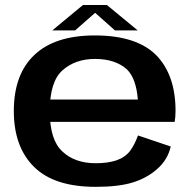

<svg xmlns="http://www.w3.org/2000/svg" viewBox="-20 -738 772 764"><path d="M361 5.5V-88.5Q277.5 -88.5 228 -135.5Q178 -181.5 178 -295.5Q178 -413 228.5 -458Q279.5 -503.5 358 -503.5Q438.5 -503.5 485 -462Q522 -425.5 528.5 -342H163.5V-253H675Q678.5 -272.5 678.5 -297Q678.5 -440 601 -519Q522.5 -597 357.5 -597Q199 -597 117.5 -520Q35 -443 35 -296Q35 -152.5 116.5 -73Q196.5 5.5 361 5.5ZM361 -88.5V5.5Q451.5 5.5 508.5 -12Q565 -29.5 606 -66Q647 -102 659.5 -155L529 -199Q517 -164.5 498 -138Q478 -112 443.5 -100Q409.5 -88.5 361 -88.5ZM188 -617H279L358.5 -687L437.5 -617H528L405.5 -718H310Z"/></svg>

Font: Anybody SemiExpanded SemiBold
Style: Regular
Weight: 600
Width: 6
Designer: Tyler Finck
Foundry: Etcetera Type Company
Version: Version 1.113;gftools[0.9.25]